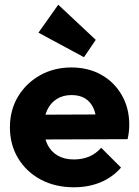

<svg xmlns="http://www.w3.org/2000/svg" viewBox="-20 -783 588 814"><path d="M293.5 11Q214.5 11 153.2 -21.5Q92 -54 57 -111.8Q22 -169.5 22 -243Q22 -316 56.2 -373.2Q90.5 -430.5 149.8 -463.8Q209 -497 282.5 -497Q354.5 -497 409.8 -465.8Q465 -434.5 496.5 -379.5Q528 -324.5 528 -254Q528 -240.5 526.5 -226Q525 -211.5 521 -193L102 -191.5V-296.5L456 -298L390 -253.5Q389 -295.5 376.8 -323.2Q364.5 -351 341.2 -365.5Q318 -380 283.5 -380Q247.5 -380 221 -363.5Q194.5 -347 180.2 -316.8Q166 -286.5 166 -244Q166 -201 181.2 -170.2Q196.5 -139.5 225 -123.2Q253.5 -107 293 -107Q329 -107 358 -119.2Q387 -131.5 409 -156.5L493 -72.5Q457 -31 406 -10Q355 11 293.5 11ZM336 -540.5 143 -644.5 227 -763 386 -614Z"/></svg>

Font: Marine Company Thin
Style: Regular
Weight: 100
Designer: Rodrigo Fuenzalida
Foundry: fragTYPE
Version: Version 1.000